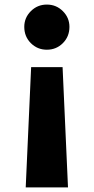

<svg xmlns="http://www.w3.org/2000/svg" viewBox="-20 -520 410 840"><path d="M86.2 -402.5Q86.2 -442.5 115 -471.2Q143.8 -500 185 -500Q226.2 -500 255 -471.2Q283.8 -442.5 283.8 -402.5Q283.8 -360 255 -331.2Q226.2 -302.5 185 -302.5Q143.8 -302.5 115 -331.2Q86.2 -360 86.2 -402.5ZM92.5 300 116.2 -226.2H253.8L277.5 300Z"/></svg>

Font: Now Alt Black
Style: Regular
Weight: 900
Designer: Alfredo Marco Pradil
Foundry: Alfredo Marco Pradil
Version: Version 1.002;PS 001.002;hotconv 1.0.88;makeotf.lib2.5.64775